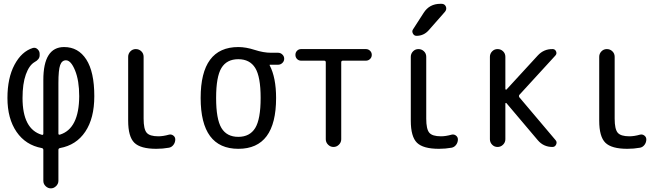

<svg xmlns="http://www.w3.org/2000/svg" viewBox="-20 -780 3540 1019"><path d="M290 -339.8V-71.3Q290 -63.5 297.9 -65.4Q399.4 -96.7 400.4 -269.5Q400.4 -352.5 378.4 -406.2Q356.4 -460 330.1 -460Q308.6 -460 299.3 -434.6Q290 -409.2 290 -339.8ZM202.1 5.9Q116.2 -9.8 67.9 -80.1Q19.5 -150.4 19.5 -259.8Q19.5 -366.2 57.1 -436.5Q94.7 -506.8 154.3 -525.4Q168 -529.3 179.2 -519Q190.4 -508.8 190.4 -494.1V-486.3Q190.4 -464.8 163.1 -450.2Q134.8 -433.6 117.2 -384.8Q99.6 -335.9 99.6 -259.8Q99.6 -94.7 202.1 -64.5Q210 -62.5 210 -71.3V-355.5Q210 -530.3 320.3 -530.3Q395.5 -530.3 438 -464.4Q480.5 -398.4 480.5 -269.5Q480.5 -152.3 432.6 -81.1Q384.8 -9.8 297.9 5.9Q290 7.8 290 15.6V179.7Q290 195.3 277.8 207.5Q265.6 219.7 250 219.7Q234.4 219.7 222.2 208Q210 196.3 210 179.7V15.6Q210 7.8 202.1 5.9Z M809.6 9.8Q725.6 9.8 692.9 -22.5Q660.2 -54.7 660.2 -139.6V-478.5Q660.2 -495.1 671.9 -507.3Q683.6 -519.5 700.7 -519.5Q717.8 -519.5 730 -507.8Q742.2 -496.1 742.2 -478.5V-150.4Q742.2 -94.7 758.3 -75.7Q774.4 -56.6 820.3 -56.6Q845.7 -56.6 877 -65.4Q889.6 -68.4 899.9 -60.5Q910.2 -52.7 910.2 -40Q910.2 -24.4 900.9 -11.7Q891.6 1 877 3.9Q843.8 9.8 809.6 9.8Z M1334.5 -419.4Q1305.7 -465.8 1244.6 -465.8Q1183.6 -465.8 1155.3 -419.4Q1127 -373 1127 -260.3Q1127 -147.5 1155.3 -100.6Q1183.6 -53.7 1244.6 -53.7Q1305.7 -53.7 1334.5 -100.6Q1363.3 -147.5 1363.3 -260.3Q1363.3 -373 1334.5 -419.4ZM1245.1 -530.3Q1285.2 -530.3 1332 -515.1Q1378.9 -500 1418 -500H1456.1Q1468.8 -500 1478.5 -490.7Q1488.3 -481.4 1488.3 -468.3Q1488.3 -455.1 1478.5 -445.8Q1468.8 -436.5 1456.1 -436.5H1412.1Q1411.1 -436.5 1411.1 -435.5V-433.6Q1445.3 -368.2 1445.3 -259.8Q1445.3 9.8 1245.1 9.8Q1044.9 9.8 1044.9 -260.3Q1044.9 -530.3 1245.1 -530.3Z M1578.1 -458Q1565.4 -458 1556.6 -466.8Q1547.9 -475.6 1547.9 -488.8Q1547.9 -502 1556.6 -510.7Q1565.4 -519.5 1578.1 -519.5H1921.9Q1934.6 -519.5 1943.8 -510.7Q1953.1 -502 1953.1 -488.8Q1953.1 -475.6 1943.8 -466.8Q1934.6 -458 1921.9 -458H1799.8Q1791 -458 1791 -449.2V-41Q1791 -24.4 1778.8 -12.2Q1766.6 0 1750 0Q1733.4 0 1721.2 -12.2Q1709 -24.4 1709 -41V-449.2Q1709 -458 1700.2 -458Z M2309.6 9.8Q2225.6 9.8 2192.9 -22.5Q2160.2 -54.7 2160.2 -139.6V-478.5Q2160.2 -495.1 2171.9 -507.3Q2183.6 -519.5 2200.7 -519.5Q2217.8 -519.5 2230 -507.8Q2242.2 -496.1 2242.2 -478.5V-150.4Q2242.2 -94.7 2258.3 -75.7Q2274.4 -56.6 2320.3 -56.6Q2345.7 -56.6 2377 -65.4Q2389.6 -68.4 2399.9 -60.5Q2410.2 -52.7 2410.2 -40Q2410.2 -24.4 2400.9 -11.7Q2391.6 1 2377 3.9Q2343.8 9.8 2309.6 9.8ZM2190.4 -589.8Q2177.7 -589.8 2171.4 -602.1Q2165 -614.3 2171.9 -624L2228.5 -711.9Q2258.8 -759.8 2317.4 -759.8H2323.2Q2339.8 -759.8 2346.2 -745.6Q2352.5 -731.4 2341.8 -717.8L2255.9 -620.1Q2229.5 -589.8 2190.4 -589.8Z M2580.1 -41V-478.5Q2580.1 -495.1 2591.8 -507.3Q2603.5 -519.5 2620.6 -519.5Q2637.7 -519.5 2649.9 -507.8Q2662.1 -496.1 2662.1 -478.5V-307.6Q2662.1 -305.7 2664.1 -304.7Q2666 -303.7 2668 -304.7L2834 -485.4Q2866.2 -520.5 2913.1 -519.5Q2925.8 -519.5 2931.2 -507.3Q2936.5 -495.1 2927.7 -485.4L2736.3 -276.4Q2732.4 -270.5 2736.3 -263.7L2928.7 -36.1Q2937.5 -26.4 2931.6 -13.2Q2925.8 0 2912.1 0Q2864.3 0 2834 -36.1L2668 -232.4Q2666 -234.4 2664.1 -233.4Q2662.1 -232.4 2662.1 -230.5V-41Q2662.1 -24.4 2649.9 -12.2Q2637.7 0 2620.6 0Q2603.5 0 2591.8 -12.2Q2580.1 -24.4 2580.1 -41Z M3309.6 9.8Q3225.6 9.8 3192.9 -22.5Q3160.2 -54.7 3160.2 -139.6V-478.5Q3160.2 -495.1 3171.9 -507.3Q3183.6 -519.5 3200.7 -519.5Q3217.8 -519.5 3230 -507.8Q3242.2 -496.1 3242.2 -478.5V-150.4Q3242.2 -94.7 3258.3 -75.7Q3274.4 -56.6 3320.3 -56.6Q3345.7 -56.6 3377 -65.4Q3389.6 -68.4 3399.9 -60.5Q3410.2 -52.7 3410.2 -40Q3410.2 -24.4 3400.9 -11.7Q3391.6 1 3377 3.9Q3343.8 9.8 3309.6 9.8Z"/></svg>

Font: Rounded Mgen+ 1mn regular
Style: Regular
Weight: 400
Designer: [Source Han Sans]
Ryoko NISHIZUKA  (kana & ideographs); Paul D. Hunt (Latin, Greek & Cyrillic); Wenlong ZHANG  (bopomofo
Version: Version 1.059.20150602